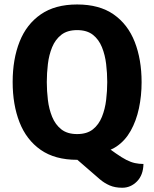

<svg xmlns="http://www.w3.org/2000/svg" viewBox="-20 -718 707 880"><path d="M194.5 -342Q194.5 -301.5 199.5 -259.8Q204.5 -218 219 -182.5Q233.5 -147 261 -125.2Q288.5 -103.5 333.5 -103.5Q378.5 -103.5 405.8 -125.2Q433 -147 447.2 -182.5Q461.5 -218 466.5 -259.8Q471.5 -301.5 471.5 -342Q471.5 -382.5 466.5 -424.5Q461.5 -466.5 447.2 -501.8Q433 -537 405.8 -558.5Q378.5 -580 333.5 -580Q288.5 -580 261 -558.5Q233.5 -537 219 -501.8Q204.5 -466.5 199.5 -424.5Q194.5 -382.5 194.5 -342ZM38 -342Q38 -447 69.8 -527Q101.5 -607 167 -652.2Q232.5 -697.5 333.5 -697.5Q435.5 -697.5 500.8 -652Q566 -606.5 597.5 -526Q629 -445.5 629 -341Q629 -279 616.8 -221.5Q604.5 -164 579 -118.5Q553.5 -73 513.5 -46.2Q473.5 -19.5 417.5 -19Q400 -5.5 379.5 4.5Q359 14.5 333.5 14.5Q232 14.5 166.5 -31.2Q101 -77 69.5 -157.5Q38 -238 38 -342ZM280.5 -32.5 420.5 -79.5 511 -15Q538 4 559 14.8Q580 25.5 598.8 29.5Q617.5 33.5 637.5 33.5Q636.5 84.5 607.8 113.5Q579 142.5 540.5 142.5Q507 142.5 482.5 131.8Q458 121 438 104Z"/></svg>

Font: Signika Negative Light
Style: Bold
Weight: 700
Version: Version 2.001